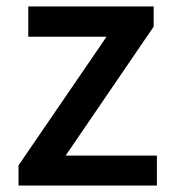

<svg xmlns="http://www.w3.org/2000/svg" viewBox="-20 -571 531 591"><path d="M37 0H463V-92H182L453 -489V-551H67V-458H308L37 -62Z"/></svg>

Font: Noto Sans CJK TC Medium
Style: Regular
Weight: 500
Designer: Ryoko NISHIZUKA 西塚涼子 (kana, bopomofo & ideographs); Paul D. Hunt (Latin, Greek & Cyrillic); Sandoll Communications 산돌커뮤니
Foundry: Adobe
Version: Version 2.004;hotconv 1.0.118;makeotfexe 2.5.65603